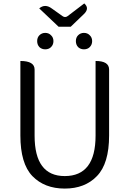

<svg xmlns="http://www.w3.org/2000/svg" viewBox="-20 -1088 756 1121"><path d="M169 -60Q99 -133 99 -297V-732Q182 -732 182 -682V-296Q182 -60 358 -60Q538 -60 538 -296V-732Q617 -732 617 -682V-297Q617 -133 546 -60Q476 13 358 13Q240 13 169 -60ZM322 -932 209 -1039Q243 -1068 283 -1038L345 -994Q360 -983 375 -994L472 -1068Q505 -1039 469 -1005L393 -932ZM278 -813Q265 -800 244 -800Q224 -800 210 -813Q197 -827 197 -848Q197 -869 210 -882Q224 -896 244 -896Q265 -896 278 -882Q292 -869 292 -848Q292 -827 278 -813ZM504 -813Q491 -800 470 -800Q450 -800 436 -813Q423 -827 423 -848Q423 -869 436 -882Q450 -896 470 -896Q491 -896 504 -882Q518 -869 518 -848Q518 -827 504 -813Z"/></svg>

Font: Swei Half Moon CJK TC
Style: DemiLight
Weight: 350
Version: Version 2.125